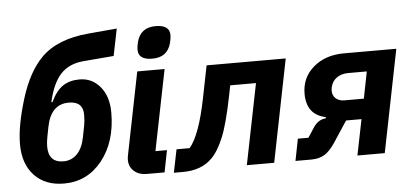

<svg xmlns="http://www.w3.org/2000/svg" viewBox="-51 -859 2103 979"><g transform="rotate(-5 1000.5 -370.0)"><path d="M240 12Q144 12 88.5 -47Q33 -106 33 -207Q33 -299 74.5 -435Q116 -571 188 -643Q270 -725 430 -739L576 -752L548 -614L393 -601Q319 -595 276 -549.5Q233 -504 211 -407H217Q243 -463 278 -486.5Q313 -510 364 -510Q428 -510 469.5 -460Q511 -410 511 -328Q511 -178 435 -83Q359 12 240 12ZM247 -101Q288 -101 316.5 -130Q345 -159 356 -216L367 -272Q372 -297 372 -329Q372 -397 299 -397Q207 -397 185 -282L176 -236Q170 -206 170 -184Q170 -101 247 -101Z M744 -583Q672 -583 672 -635Q672 -651 678 -675Q697 -747 774 -747Q846 -747 846 -695Q846 -679 840 -655Q821 -583 744 -583ZM755 0H664Q624 0 599 -22Q574 -44 574 -80Q574 -90 577 -105L661 -525H801L718 -112H777Z M802 6 826 -112H893Q946 -174 983 -360L1016 -525H1421L1316 0H1176L1259 -413H1127L1117 -362Q1089 -221 1061 -152.5Q1033 -84 998 -49Q943 6 849 6Z M1425 0 1447 -112H1501L1535 -164Q1559 -200 1598 -203L1599 -209Q1501 -229 1501 -337Q1501 -420 1562.5 -472.5Q1624 -525 1719 -525H1987L1882 0H1742L1779 -183H1700L1629 -75Q1601 -33 1573.5 -16.5Q1546 0 1506 0ZM1827 -423H1732Q1697 -423 1673 -406Q1649 -389 1642 -358Q1640 -348 1640 -339Q1640 -316 1656.5 -301Q1673 -286 1701 -286H1800Z"/></g></svg>

Font: Aneliza
Style: Bold Italic
Weight: 700
Italic angle: -11.31°
Designer: Mike Abbink, Paul van der Laan, Pieter van Rosmalen
Foundry: Bold Monday
Version: Version 3.0